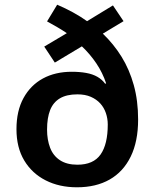

<svg xmlns="http://www.w3.org/2000/svg" viewBox="-20 -786 659 816"><path d="M223 -766Q258 -751 290 -733.5Q322 -716 350 -696L460 -763L505 -696L417 -643Q463 -599 496.5 -545Q530 -491 548.5 -424.5Q567 -358 567 -278Q567 -185 535.5 -120.5Q504 -56 446 -23Q388 10 307 10Q232 10 174 -19.5Q116 -49 83 -104Q50 -159 50 -237Q50 -315 80 -369.5Q110 -424 162.5 -452.5Q215 -481 285 -481Q319 -481 346.5 -476Q374 -471 394 -459.5Q414 -448 427 -430L431 -432Q416 -477 389.5 -516.5Q363 -556 328 -589L213 -520L168 -588L264 -645Q245 -658 223.5 -670.5Q202 -683 180 -695ZM309 -385Q263 -385 234.5 -368Q206 -351 193 -318Q180 -285 180 -235Q180 -192 193 -158Q206 -124 235 -105Q264 -86 309 -86Q377 -86 407.5 -129.5Q438 -173 438 -257Q438 -282 430 -305.5Q422 -329 406 -346.5Q390 -364 366 -374.5Q342 -385 309 -385Z"/></svg>

Font: Noto Sans Khmer SemiBold
Style: Regular
Weight: 600
Version: Version 2.003